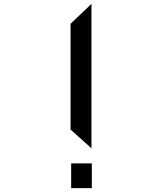

<svg xmlns="http://www.w3.org/2000/svg" viewBox="-20 -780 840 993"><path d="M453 -760V-13L345 -110V-657ZM348 65H455V193H348Z"/></svg>

Font: Digital Numbers
Style: Regular
Weight: 400
Version: Version 001.102